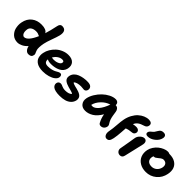

<svg xmlns="http://www.w3.org/2000/svg" viewBox="210 -2068 3398 3398"><g transform="rotate(45 1908.5 -369.0)"><path d="M254.9 -54.2Q217.3 -54.2 184.8 -65.9Q152.3 -77.6 128.7 -98.6Q105 -119.6 86.7 -148.2Q68.4 -176.8 60.1 -210.4Q51.8 -244.1 49.8 -281.7Q47.9 -319.3 56.2 -357.9Q77.1 -466.8 152.8 -525.6Q228.5 -584.5 335.9 -583Q455.6 -583 487.8 -520Q520.5 -623 547.9 -756.8Q561 -823.2 610.8 -823.2Q670.9 -823.2 692.4 -785.2Q713.9 -747.1 696.8 -673.8Q681.2 -613.8 646.7 -520.8Q612.3 -427.7 600.1 -368.2Q588.9 -311 587.9 -269.3Q586.9 -227.5 593 -205.6Q599.1 -183.6 606.7 -168.5Q614.3 -153.3 619.4 -139.6Q624.5 -126 622.1 -110.8Q614.7 -44.9 538.1 -44.9Q502.9 -44.9 476.6 -74.2Q450.2 -103.5 440.9 -150.9Q396 -101.6 347.4 -77.9Q298.8 -54.2 254.9 -54.2ZM213.9 -341.8Q208.5 -307.6 212.4 -277.6Q216.3 -247.6 232.4 -227.1Q248.5 -206.5 272 -206.1Q314.9 -206.1 359.4 -256.8Q403.8 -307.6 445.8 -404.8Q438 -405.8 426.5 -412.4Q415 -418.9 397 -424.6Q378.9 -430.2 351.1 -430.2Q295.4 -430.2 258.8 -407Q222.2 -383.8 213.9 -341.8Z M933.1 -9.8Q886.2 -9.8 848.1 -18.6Q810.1 -27.3 783.9 -43Q757.8 -58.6 739 -80.6Q720.2 -102.5 712.4 -128.9Q704.6 -155.3 702.9 -185.5Q701.2 -215.8 709 -248Q719.2 -302.2 750.2 -354.2Q781.2 -406.2 825.7 -447.5Q870.1 -488.8 929.9 -513.9Q989.7 -539.1 1052.7 -539.1Q1141.6 -539.1 1185.3 -491.7Q1229 -444.3 1212.9 -361.8Q1204.6 -321.3 1178.7 -290Q1152.8 -258.8 1115.5 -240.7Q1078.1 -222.7 1035.4 -213.9Q992.7 -205.1 945.8 -205.1Q879.4 -205.1 849.1 -226.1Q842.8 -187 862.5 -162.1Q882.3 -137.2 935.1 -137.2Q985.8 -137.2 1028.3 -148.4Q1070.8 -159.7 1093.3 -173.1Q1115.7 -186.5 1137.7 -197.8Q1159.7 -209 1174.8 -209Q1201.7 -209 1211.7 -189.7Q1221.7 -170.4 1216.8 -143.1Q1210 -107.9 1171.6 -77.4Q1133.3 -46.9 1070.1 -28.3Q1006.8 -9.8 933.1 -9.8ZM1031.7 -404.8Q986.3 -404.8 944.1 -375.5Q901.9 -346.2 875 -297.9Q905.8 -293 926.8 -293Q978 -293 1022 -313Q1065.9 -333 1071.8 -362.8Q1075.7 -384.3 1066.7 -394.5Q1057.6 -404.8 1031.7 -404.8Z M1447.8 85Q1388.7 85 1346.4 74.7Q1304.2 64.5 1283 46.9Q1261.7 29.3 1254.2 8.3Q1246.6 -12.7 1251.5 -37.1Q1256.8 -59.6 1272.9 -72.8Q1289.1 -85.9 1315.4 -85.9Q1328.1 -85.9 1342.5 -80.6Q1356.9 -75.2 1369.4 -68.8Q1381.8 -62.5 1404.5 -57.1Q1427.2 -51.8 1454.6 -51.8Q1544.4 -51.8 1582.5 -94.2Q1575.7 -103 1555.7 -110.6Q1535.6 -118.2 1510.3 -124.5Q1484.9 -130.9 1455.6 -138.7Q1426.3 -146.5 1400.1 -158.2Q1374 -169.9 1353.8 -185.8Q1333.5 -201.7 1324.7 -226.8Q1315.9 -252 1322.8 -284.2Q1331.5 -329.1 1362.1 -361.8Q1392.6 -394.5 1436.8 -411.9Q1481 -429.2 1527.8 -437Q1574.7 -444.8 1625.5 -443.8Q1689 -443.4 1715.6 -416.5Q1742.2 -389.6 1734.4 -348.1Q1729 -324.7 1713.6 -310.8Q1698.2 -296.9 1676.8 -296.9Q1663.6 -296.9 1642.6 -300Q1621.6 -303.2 1600.6 -303.2Q1505.4 -303.2 1459.5 -263.2Q1463.9 -252.4 1482.4 -244.4Q1501 -236.3 1526.1 -230.2Q1551.3 -224.1 1580.6 -217.3Q1609.9 -210.4 1637 -199.2Q1664.1 -188 1685.1 -172.9Q1706.1 -157.7 1715.8 -132.1Q1725.6 -106.4 1719.7 -73.2Q1708 -18.6 1669.2 17.6Q1630.4 53.7 1575 69.3Q1519.5 85 1447.8 85Z M1956.5 -47.9Q1879.9 -47.9 1841.3 -98.1Q1802.7 -148.4 1817.4 -221.2Q1830.1 -283.7 1869.9 -348.6Q1909.7 -413.6 1962.2 -463.6Q2014.6 -513.7 2077.4 -545.4Q2140.1 -577.1 2196.3 -577.1Q2231.4 -577.1 2252 -556.9Q2272.5 -536.6 2269.5 -501H2272.5Q2305.7 -501 2327.6 -477.3Q2349.6 -453.6 2353.5 -420.9Q2356 -405.3 2360.6 -375.5Q2365.2 -345.7 2367.4 -331.8Q2369.6 -317.9 2375 -293.9Q2380.4 -270 2386.5 -254.2Q2392.6 -238.3 2402.8 -218Q2413.1 -197.8 2426.3 -178.2Q2434.6 -166.5 2436 -149.9Q2437.5 -133.3 2431.6 -116.2Q2425.8 -99.1 2414.8 -84.5Q2403.8 -69.8 2385.3 -60.3Q2366.7 -50.8 2344.2 -50.8Q2310.1 -50.8 2294.4 -78.1Q2252 -154.8 2238.3 -241.2Q2178.2 -138.2 2105 -93Q2031.7 -47.9 1956.5 -47.9ZM1991.7 -194.8Q2043 -194.8 2098.6 -259.5Q2154.3 -324.2 2196.3 -441.9Q2110.8 -416.5 2044.7 -347.4Q1978.5 -278.3 1960.4 -198.2Q1976.1 -194.8 1991.7 -194.8Z M2576.2 34.2Q2540 34.2 2520.3 -2.7Q2500.5 -39.6 2513.2 -102.1Q2526.9 -171.9 2533.2 -266.8Q2539.6 -361.8 2551.3 -419.9Q2565.9 -493.7 2599.1 -554.7Q2632.3 -615.7 2675.8 -655Q2719.2 -694.3 2768.8 -715.6Q2818.4 -736.8 2868.2 -736.8Q2907.2 -736.8 2929.7 -718.5Q2952.1 -700.2 2945.3 -662.1Q2936.5 -616.2 2888.2 -601.1Q2816.9 -580.1 2780 -553Q2743.2 -525.9 2723.1 -479Q2767.6 -487.8 2804.2 -487.8Q2836.4 -487.8 2858.6 -468Q2880.9 -448.2 2874.5 -415Q2869.6 -394 2855.5 -379.9Q2841.3 -365.7 2818.4 -363.8Q2741.2 -357.9 2686.5 -335.9Q2685.1 -325.2 2679.2 -231.7Q2673.3 -138.2 2659.2 -65.9Q2647.5 -8.8 2628.4 12.7Q2609.4 34.2 2576.2 34.2Z M3062 -508.8Q3030.8 -508.8 3016.8 -522.5Q3002.9 -536.1 3007.3 -559.1Q3012.2 -587.9 3050.3 -617.2Q3074.7 -635.7 3089.4 -654.3Q3104 -672.9 3120.1 -703.1Q3137.7 -735.4 3159.2 -747.6Q3180.7 -759.8 3211.4 -759.8Q3249.5 -759.8 3265.9 -739.5Q3282.2 -719.2 3275.4 -681.2Q3260.7 -611.8 3195.6 -560.3Q3130.4 -508.8 3062 -508.8ZM2950.2 75.2Q2908.7 75.2 2884.8 45.2Q2860.8 15.1 2869.1 -23.9Q2888.2 -121.6 2902.1 -212.2Q2916 -302.7 2922.4 -335Q2932.1 -379.4 2970.2 -413.8Q3008.3 -448.2 3045.4 -448.2Q3077.6 -448.2 3094.5 -423.8Q3111.3 -399.4 3104 -356Q3097.2 -320.3 3061 -170.4Q3024.9 -20.5 3018.1 12.2Q3012.7 42 2995.1 58.6Q2977.5 75.2 2950.2 75.2Z M3481.9 -40Q3391.1 -40 3326.7 -79.3Q3262.2 -118.7 3236.1 -185.3Q3210 -252 3226.1 -332Q3235.8 -380.9 3265.9 -426.5Q3295.9 -472.2 3335.4 -503.9Q3375 -535.6 3420.4 -554.9Q3465.8 -574.2 3505.9 -574.2Q3530.8 -574.2 3550.8 -563H3557.1Q3644 -563 3701.4 -527.8Q3758.8 -492.7 3779.3 -432.9Q3799.8 -373 3784.2 -295.9Q3762.2 -180.7 3677.5 -110.4Q3592.8 -40 3481.9 -40ZM3374 -307.1Q3362.8 -249.5 3393.1 -214.8Q3423.3 -180.2 3486.8 -180.2Q3541 -180.2 3582.3 -215.6Q3623.5 -251 3635.7 -308.1Q3645.5 -358.9 3622.8 -388.9Q3600.1 -418.9 3552.7 -418.9Q3538.1 -418.9 3523.4 -412.4Q3508.8 -405.8 3500.7 -399.7Q3492.7 -393.6 3469.7 -375Q3440.9 -350.6 3425.8 -342.3Q3410.6 -334 3389.2 -334H3382.8Q3377 -322.8 3374 -307.1Z"/></g></svg>

Font: Shantell Sans Bouncy
Style: Bold Italic
Weight: 700
Italic angle: -11.31°
Designer: Stephen Nixon, Anya Danilova, Shantell Martin
Foundry: Arrow Type
Version: Version 1.006;[9816181b4]